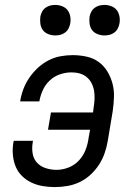

<svg xmlns="http://www.w3.org/2000/svg" viewBox="-20 -752 540 780"><path d="M203 8Q178 8 154 4Q130 0 108.5 -10Q87 -20 70 -36.5Q53 -53 44 -74.5Q35 -96 32.5 -121Q30 -146 34 -171L36 -180H114L113 -174Q109 -151 112.5 -129Q116 -107 130 -91.5Q144 -76 165.5 -69Q187 -62 210 -62Q234 -62 258.5 -71.5Q283 -81 301 -100.5Q319 -120 328 -144Q337 -168 340 -192L346 -225H175L187 -295H358L360 -312Q363 -330 364 -347.5Q365 -365 362.5 -381.5Q360 -398 352.5 -413Q345 -428 332.5 -438.5Q320 -449 304 -453.5Q288 -458 270 -458Q247 -458 223.5 -450Q200 -442 182 -425Q164 -408 154 -386Q144 -364 140 -341V-340H62V-341Q66 -366 75 -390Q84 -414 99 -436Q114 -458 134 -476.5Q154 -495 177.5 -507Q201 -519 226 -523.5Q251 -528 275 -528Q304 -528 331.5 -522Q359 -516 380.5 -500.5Q402 -485 416 -462Q430 -439 437 -412.5Q444 -386 443 -357.5Q442 -329 438 -301L418 -181Q414 -156 405.5 -131Q397 -106 382.5 -83.5Q368 -61 348 -42.5Q328 -24 304 -12.5Q280 -1 254 3.5Q228 8 203 8ZM404 -608Q390 -608 376 -613.5Q362 -619 354 -630Q346 -641 344 -655.5Q342 -670 344 -685Q346 -695 351 -704.5Q356 -714 365 -720.5Q374 -727 384 -729.5Q394 -732 405 -732Q419 -732 433 -726.5Q447 -721 455 -710Q463 -699 465.5 -684.5Q468 -670 465 -655Q463 -645 458 -635.5Q453 -626 444 -619.5Q435 -613 425 -610.5Q415 -608 404 -608ZM204 -608Q190 -608 176 -613.5Q162 -619 154 -630Q146 -641 144 -655.5Q142 -670 144 -685Q146 -695 151 -704.5Q156 -714 165 -720.5Q174 -727 184 -729.5Q194 -732 205 -732Q219 -732 233 -726.5Q247 -721 255 -710Q263 -699 265.5 -684.5Q268 -670 265 -655Q263 -645 258 -635.5Q253 -626 244 -619.5Q235 -613 225 -610.5Q215 -608 204 -608Z"/></svg>

Font: Iosevka
Style: Italic
Weight: 400
Italic angle: -9°
Monospace: yes
Designer: Belleve Invis
Foundry: Belleve Invis
Version: Version 32.5.0; ttfautohint (v1.8.4)